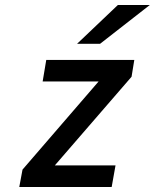

<svg xmlns="http://www.w3.org/2000/svg" viewBox="-20 -752 622 772"><path d="M57.5 0 70.5 -70 376.5 -424.5H151.5L166 -511H520L509 -443.5L200.5 -87H444.5L429 0ZM290 -576 454 -732H582.5L382.5 -576Z"/></svg>

Font: Overpass Medium
Style: Italic
Weight: 500
Italic angle: -10°
Designer: Delve Withrington, Dave Bailey, Thomas Jockin
Foundry: Delve Fonts LLC
Version: Version 4.000